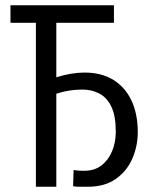

<svg xmlns="http://www.w3.org/2000/svg" viewBox="-20 -713 600 733"><path d="M316 0Q302 0 286.5 0Q271 0 259 -2L261 -64Q266 -63 275.5 -62Q285 -61 301 -61Q341 -61 367.5 -81.5Q394 -102 408 -136Q422 -170 422 -210Q422 -271 405 -306Q388 -341 359 -356Q330 -371 295 -371Q279 -371 263 -369.5Q247 -368 230 -364.5Q213 -361 195 -355V0H117V-626H20V-693H415V-626H195V-418Q224 -427 251 -431.5Q278 -436 303 -436Q368 -436 413.5 -407.5Q459 -379 482.5 -328Q506 -277 506 -209Q506 -155 485 -107Q464 -59 421.5 -29.5Q379 0 316 0Z"/></svg>

Font: Ubuntu Sans Mono
Style: Regular
Weight: 400
Monospace: yes
Designer: Dalton Maag Ltd
Foundry: Dalton Maag Ltd
Version: Version 1.006